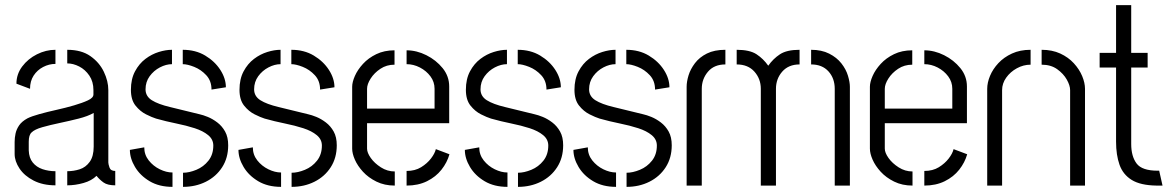

<svg xmlns="http://www.w3.org/2000/svg" viewBox="-20 -723 4551 748"><path d="M196 -1Q147 -1 111 -19.5Q75 -38 56 -66.5Q37 -95 37 -123V-170Q37 -186 40.5 -202.5Q44 -219 54.5 -234.5Q65 -250 87 -262Q103 -270 133.5 -278.5Q164 -287 200 -295Q236 -303 268.5 -312.5Q301 -322 322.5 -332Q344 -342 344 -355V-372Q344 -405 328 -428.5Q312 -452 288.5 -464Q265 -476 242 -476V-529Q297 -529 332 -504.5Q367 -480 384.5 -443.5Q402 -407 402 -372V-90Q402 -84 406.5 -70.5Q411 -57 429 -57V-1Q399 -1 383.5 -12Q368 -23 356 -38Q337 -19 305 -10Q273 -1 242 -1V-56Q267 -56 290.5 -63.5Q314 -71 329.5 -92.5Q345 -114 345 -152V-283Q322 -270 286.5 -261Q251 -252 213 -244Q175 -236 145 -227.5Q115 -219 103 -207Q92 -197 92 -171V-137Q93 -108 107.5 -90Q122 -72 145.5 -64Q169 -56 196 -56ZM97 -377 44 -397Q44 -434 66.5 -464Q89 -494 124 -511.5Q159 -529 196 -529V-474Q171 -474 148 -462Q125 -450 111 -428.5Q97 -407 97 -377Z M693 5V-50Q717 -50 745 -61.5Q773 -73 792 -97Q811 -121 811 -156Q811 -180 791 -196.5Q771 -213 738.5 -223.5Q706 -234 666.5 -242Q627 -250 588 -261Q572 -266 549 -277.5Q526 -289 508 -311.5Q490 -334 490 -373Q490 -415 506 -445Q522 -475 546.5 -493.5Q571 -512 598.5 -520.5Q626 -529 650 -529V-473Q627 -473 603 -460.5Q579 -448 563 -426Q547 -404 547 -375Q547 -348 571.5 -332.5Q596 -317 642.5 -306Q689 -295 757 -278Q771 -275 789.5 -267.5Q808 -260 826.5 -246Q845 -232 857 -210.5Q869 -189 869 -157Q869 -108 845.5 -71.5Q822 -35 782 -15Q742 5 693 5ZM652 5Q600 5 563 -17Q526 -39 506 -72.5Q486 -106 486 -139L542 -149Q542 -120 559.5 -98Q577 -76 602.5 -63.5Q628 -51 652 -51ZM804 -374Q804 -408 783.5 -430Q763 -452 736.5 -462.5Q710 -473 692 -473V-529Q742 -529 779.5 -506.5Q817 -484 838.5 -450.5Q860 -417 860 -383Z M1116 5V-50Q1140 -50 1168 -61.5Q1196 -73 1215 -97Q1234 -121 1234 -156Q1234 -180 1214 -196.5Q1194 -213 1161.5 -223.5Q1129 -234 1089.5 -242Q1050 -250 1011 -261Q995 -266 972 -277.5Q949 -289 931 -311.5Q913 -334 913 -373Q913 -415 929 -445Q945 -475 969.5 -493.5Q994 -512 1021.5 -520.5Q1049 -529 1073 -529V-473Q1050 -473 1026 -460.5Q1002 -448 986 -426Q970 -404 970 -375Q970 -348 994.5 -332.5Q1019 -317 1065.5 -306Q1112 -295 1180 -278Q1194 -275 1212.5 -267.5Q1231 -260 1249.5 -246Q1268 -232 1280 -210.5Q1292 -189 1292 -157Q1292 -108 1268.5 -71.5Q1245 -35 1205 -15Q1165 5 1116 5ZM1075 5Q1023 5 986 -17Q949 -39 929 -72.5Q909 -106 909 -139L965 -149Q965 -120 982.5 -98Q1000 -76 1025.5 -63.5Q1051 -51 1075 -51ZM1227 -374Q1227 -408 1206.5 -430Q1186 -452 1159.5 -462.5Q1133 -473 1115 -473V-529Q1165 -529 1202.5 -506.5Q1240 -484 1261.5 -450.5Q1283 -417 1283 -383Z M1518 0Q1478 0 1446.5 -15.5Q1415 -31 1394 -54Q1373 -77 1362.5 -101Q1352 -125 1352 -144V-385Q1352 -403 1362.5 -427Q1373 -451 1394 -474Q1415 -497 1446 -512Q1477 -527 1517 -527V-471Q1486 -471 1462 -455Q1438 -439 1424 -417Q1410 -395 1410 -377V-300H1673V-377Q1673 -404 1657 -425.5Q1641 -447 1616 -460Q1591 -473 1564 -473V-527Q1603 -527 1641 -508Q1679 -489 1704.5 -457.5Q1730 -426 1730 -386V-243H1410V-144Q1410 -128 1424.5 -107.5Q1439 -87 1464 -71Q1489 -55 1518 -55ZM1564 0V-57Q1597 -57 1620.5 -71.5Q1644 -86 1659 -105.5Q1674 -125 1678 -142L1731 -122Q1722 -90 1700 -62Q1678 -34 1643.5 -17Q1609 0 1564 0Z M1998 5V-50Q2022 -50 2050 -61.5Q2078 -73 2097 -97Q2116 -121 2116 -156Q2116 -180 2096 -196.5Q2076 -213 2043.5 -223.5Q2011 -234 1971.5 -242Q1932 -250 1893 -261Q1877 -266 1854 -277.5Q1831 -289 1813 -311.5Q1795 -334 1795 -373Q1795 -415 1811 -445Q1827 -475 1851.5 -493.5Q1876 -512 1903.5 -520.5Q1931 -529 1955 -529V-473Q1932 -473 1908 -460.5Q1884 -448 1868 -426Q1852 -404 1852 -375Q1852 -348 1876.5 -332.5Q1901 -317 1947.5 -306Q1994 -295 2062 -278Q2076 -275 2094.5 -267.5Q2113 -260 2131.5 -246Q2150 -232 2162 -210.5Q2174 -189 2174 -157Q2174 -108 2150.5 -71.5Q2127 -35 2087 -15Q2047 5 1998 5ZM1957 5Q1905 5 1868 -17Q1831 -39 1811 -72.5Q1791 -106 1791 -139L1847 -149Q1847 -120 1864.5 -98Q1882 -76 1907.5 -63.5Q1933 -51 1957 -51ZM2109 -374Q2109 -408 2088.5 -430Q2068 -452 2041.5 -462.5Q2015 -473 1997 -473V-529Q2047 -529 2084.5 -506.5Q2122 -484 2143.5 -450.5Q2165 -417 2165 -383Z M2421 5V-50Q2445 -50 2473 -61.5Q2501 -73 2520 -97Q2539 -121 2539 -156Q2539 -180 2519 -196.5Q2499 -213 2466.5 -223.5Q2434 -234 2394.5 -242Q2355 -250 2316 -261Q2300 -266 2277 -277.5Q2254 -289 2236 -311.5Q2218 -334 2218 -373Q2218 -415 2234 -445Q2250 -475 2274.5 -493.5Q2299 -512 2326.5 -520.5Q2354 -529 2378 -529V-473Q2355 -473 2331 -460.5Q2307 -448 2291 -426Q2275 -404 2275 -375Q2275 -348 2299.5 -332.5Q2324 -317 2370.5 -306Q2417 -295 2485 -278Q2499 -275 2517.5 -267.5Q2536 -260 2554.5 -246Q2573 -232 2585 -210.5Q2597 -189 2597 -157Q2597 -108 2573.5 -71.5Q2550 -35 2510 -15Q2470 5 2421 5ZM2380 5Q2328 5 2291 -17Q2254 -39 2234 -72.5Q2214 -106 2214 -139L2270 -149Q2270 -120 2287.5 -98Q2305 -76 2330.5 -63.5Q2356 -51 2380 -51ZM2532 -374Q2532 -408 2511.5 -430Q2491 -452 2464.5 -462.5Q2438 -473 2420 -473V-529Q2470 -529 2507.5 -506.5Q2545 -484 2566.5 -450.5Q2588 -417 2588 -383Z M2944 0V-377Q2944 -416 2919 -444Q2894 -472 2850 -472V-529Q2901 -529 2927.5 -511.5Q2954 -494 2973 -467Q2992 -494 3018.5 -511.5Q3045 -529 3095 -529V-472Q3052 -472 3027.5 -444Q3003 -416 3003 -377V0ZM2655 0V-385Q2655 -405 2662.5 -429.5Q2670 -454 2687.5 -477Q2705 -500 2734 -514.5Q2763 -529 2806 -529V-472Q2762 -472 2738 -443.5Q2714 -415 2714 -377V0ZM3232 0V-377Q3232 -418 3207.5 -445Q3183 -472 3140 -472V-529Q3181 -529 3210.5 -514Q3240 -499 3258 -476Q3276 -453 3283.5 -428Q3291 -403 3291 -385V0Z M3535 0Q3495 0 3463.5 -15.5Q3432 -31 3411 -54Q3390 -77 3379.5 -101Q3369 -125 3369 -144V-385Q3369 -403 3379.5 -427Q3390 -451 3411 -474Q3432 -497 3463 -512Q3494 -527 3534 -527V-471Q3503 -471 3479 -455Q3455 -439 3441 -417Q3427 -395 3427 -377V-300H3690V-377Q3690 -404 3674 -425.5Q3658 -447 3633 -460Q3608 -473 3581 -473V-527Q3620 -527 3658 -508Q3696 -489 3721.5 -457.5Q3747 -426 3747 -386V-243H3427V-144Q3427 -128 3441.5 -107.5Q3456 -87 3481 -71Q3506 -55 3535 -55ZM3581 0V-57Q3614 -57 3637.5 -71.5Q3661 -86 3676 -105.5Q3691 -125 3695 -142L3748 -122Q3739 -90 3717 -62Q3695 -34 3660.5 -17Q3626 0 3581 0Z M3826 -377Q3826 -401 3837 -427.5Q3848 -454 3869.5 -477Q3891 -500 3922.5 -514.5Q3954 -529 3995 -529V-471Q3967 -471 3941.5 -457Q3916 -443 3900 -420.5Q3884 -398 3884 -372V0H3826ZM4149 -372Q4149 -390 4136 -413Q4123 -436 4098.5 -453.5Q4074 -471 4038 -471V-529Q4079 -529 4110.5 -514.5Q4142 -500 4163.5 -476.5Q4185 -453 4196 -426.5Q4207 -400 4207 -377V0H4149Z M4485 0Q4423 -1 4389 -22Q4355 -43 4341.5 -81Q4328 -119 4328 -171V-460H4264V-517H4328V-703H4387V-517H4451V-460H4387V-162Q4387 -114 4408 -86Q4429 -58 4490 -58H4496L4509 0Z"/></svg>

Font: Stick No Bills Light
Style: Regular
Weight: 300
Version: Version 2.000